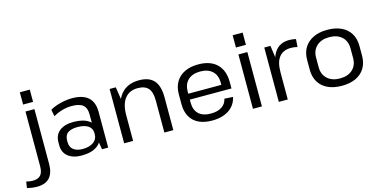

<svg xmlns="http://www.w3.org/2000/svg" viewBox="-176 -1194 3668 1843"><g transform="rotate(-15 1658.0 -272.5)"><path d="M5.9 186.5Q-16.3 186.5 -41.9 183.1Q-67.6 179.6 -92.4 172.8L-83.1 110.8Q-66.2 115.3 -50.6 117.7Q-35 120 -19.9 120Q34.7 120 59.4 91.9Q84.2 63.9 84.2 1.9V-540H173.1V3.9Q173.1 94.4 131.3 140.5Q89.5 186.5 5.9 186.5ZM178.5 -732.3V-610.6H79.5V-732.3Z M671.2 -179.2V-355.9Q671.2 -419 636.6 -447.6Q601.9 -476.3 525.8 -476.3Q477.2 -476.3 430.1 -462.8Q382.9 -449.4 341.3 -424.3L328 -491.7Q354.9 -508.4 391.7 -520.8Q428.5 -533.2 468.7 -540.6Q508.9 -547.9 545.6 -547.9Q653.7 -547.9 707.5 -500Q761.4 -452.1 761.4 -355.9V0H700ZM498.2 7.9Q411.7 7.9 362.4 -32.1Q313.1 -72.2 313.1 -143.2V-172.3Q313.1 -244.3 362.8 -284.4Q412.5 -324.4 502.9 -324.4Q598.1 -324.4 653.5 -286.1Q709 -247.9 709 -176.8V-145.9Q709 -73.8 652.7 -33Q596.4 7.9 498.2 7.9ZM522.7 -50.3Q590.4 -50.3 630.2 -79.1Q670 -107.9 670 -155.7V-170.2Q670 -216.1 632.5 -241.5Q594.9 -266.8 527.2 -266.8Q465.2 -266.8 431.7 -243.9Q398.1 -221 398.1 -165.8V-153Q398.1 -102.9 430.8 -76.6Q463.4 -50.3 522.7 -50.3Z M1319.8 -319.5Q1319.8 -402.2 1286.4 -440.2Q1253 -478.1 1181.2 -478.1Q1098.2 -478.1 1053.7 -421Q1009.1 -363.9 1009.1 -256.7L969.8 -186.7V-253.2Q969.8 -396 1033 -471.9Q1096.3 -547.9 1213.6 -547.9Q1313.1 -547.9 1360.9 -493.7Q1408.7 -439.5 1408.7 -326V0H1319.8ZM920.2 -540H981.5L1009.1 -363.4V0H920.2Z M1794 7.9Q1715.9 7.9 1661.1 -18.7Q1606.3 -45.2 1577.5 -96.4Q1548.7 -147.6 1548.7 -220.5V-319.5Q1548.7 -390.7 1579.2 -441.9Q1609.6 -493.1 1666.4 -520.5Q1723.1 -547.9 1801.9 -547.9Q1922.1 -547.9 1986.8 -484.4Q2051.5 -420.8 2051.5 -304.5V-242.1H1620.5V-300.6H1980.2L1966.1 -277.6V-324.4Q1966.1 -396.4 1922.7 -436.8Q1879.3 -477.2 1803.1 -477.2Q1724.1 -477.2 1680.8 -435.9Q1637.5 -394.7 1637.5 -320.1V-211.9Q1637.5 -138.4 1679.5 -99.2Q1721.5 -60.1 1798.1 -60.1Q1866.3 -60.1 1908.1 -87.4Q1949.9 -114.7 1960.3 -164.8L2045 -159.7Q2027.1 -79.3 1961.3 -35.7Q1895.6 7.9 1794 7.9Z M2289.1 -540V0H2200.2V-540ZM2293.7 -732.3V-610.6H2194.6V-732.3Z M2457.2 -540H2518.5L2546.1 -341.6V0H2457.2ZM2518.1 -297Q2518.1 -420.5 2566.5 -484.2Q2614.8 -547.9 2706.3 -547.9Q2722.4 -547.9 2739.2 -545.8Q2755.9 -543.8 2772.2 -539.6L2766.8 -462.2Q2736.8 -470.4 2701.6 -470.4Q2624.9 -470.4 2585.5 -420.6Q2546.1 -370.8 2546.1 -270.7Z M3083.5 7.9Q3002.5 7.9 2944.2 -19.5Q2885.9 -46.9 2854.8 -98.5Q2823.7 -150.1 2823.7 -221.4V-318.6Q2823.7 -389.9 2855.2 -441.1Q2886.8 -492.2 2945.1 -520.1Q3003.4 -547.9 3083.5 -547.9Q3164.7 -547.9 3223 -520.5Q3281.3 -493.1 3312.4 -441.5Q3343.5 -389.9 3343.5 -318.6V-221.4Q3343.5 -150.1 3312.4 -98.5Q3281.3 -46.9 3223 -19.5Q3164.7 7.9 3083.5 7.9ZM3083.5 -65.1Q3162.8 -65.1 3208.7 -107.3Q3254.7 -149.5 3254.7 -222.1V-317.9Q3254.7 -390.7 3208.7 -432.8Q3162.8 -474.9 3083.5 -474.9Q3005.3 -474.9 2958.9 -432.4Q2912.5 -389.9 2912.5 -317.9V-222.1Q2912.5 -150.3 2958.9 -107.7Q3005.3 -65.1 3083.5 -65.1Z"/></g></svg>

Font: Pathway Extreme 8pt Thin
Style: Regular
Weight: 100
Designer: Eduardo Rodriguez Tunni
Foundry: Eduardo Rodriguez Tunni
Version: Version 1.000